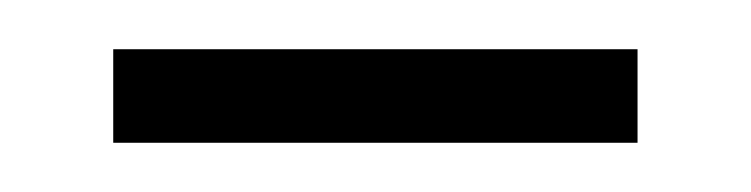

<svg xmlns="http://www.w3.org/2000/svg" viewBox="-20 -555 305 78"><path d="M26 -497V-535H239V-497Z"/></svg>

Font: Noto Sans Khmer UI ExtraCondensed ExtraLight
Style: Regular
Weight: 200
Width: 2
Designer: Danh Hong and the Monotype Design Team
Foundry: Monotype Imaging Inc.
Version: Version 2.002; ttfautohint (v1.8.4.7-5d5b)